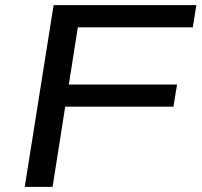

<svg xmlns="http://www.w3.org/2000/svg" viewBox="-20 -725 782 745"><path d="M76 0 188 -705H742L728 -619H282L247 -397H667L653 -311H233L184 0Z"/></svg>

Font: Nunito Sans 10pt Expanded Medium
Style: Italic
Weight: 500
Width: 7
Italic angle: -9°
Designer: Vernon Adams
Foundry: Vernon Adams
Version: Version 3.101;gftools[0.9.27]